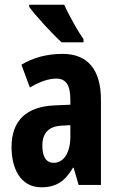

<svg xmlns="http://www.w3.org/2000/svg" viewBox="-20 -786 504 816"><path d="M253 -766H104V-757C130 -720 207 -637 242 -606H335V-619C313 -650 271 -724 253 -766ZM246 -557C180 -557 120 -541 71 -511L107 -414C151 -440 188 -452 219 -452C261 -452 279 -423 279 -363V-341L211 -338C94 -333 29 -275 29 -161C29 -73 65 10 156 10C220 10 257 -17 290 -73H293L314 0H409V-362C409 -491 352 -557 246 -557ZM242 -252 279 -254V-204C279 -137 250 -94 209 -94C177 -94 160 -118 160 -167C160 -221 187 -249 242 -252Z"/></svg>

Font: Noto Sans Armenian ExtraCondensed
Style: Regular
Weight: 400
Width: 2
Designer: Monotype Design Team
Foundry: Monotype Imaging Inc.
Version: Version 2.008